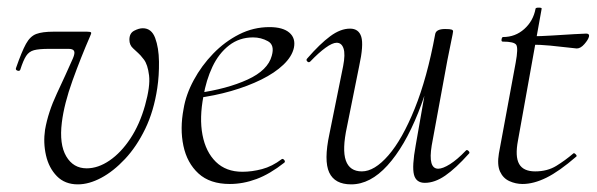

<svg xmlns="http://www.w3.org/2000/svg" viewBox="-20 -470 1563 503"><path d="M184 13Q150 13 129 -8.5Q108 -30 100.5 -63Q93 -96 98 -130Q106 -176 129 -225Q152 -274 171 -317Q177 -331 174 -336.5Q171 -342 160 -342H108Q82 -342 69 -338.5Q56 -335 48.5 -323.5Q41 -312 33 -287Q31 -283 25.5 -285Q20 -287 22 -292Q37 -335 48 -355Q59 -375 75 -381Q91 -387 120 -387H208Q217 -387 218.5 -385Q220 -383 216 -375Q192 -320 170 -259Q148 -198 142 -149Q135 -92 153.5 -60.5Q172 -29 207 -29Q237 -29 267 -49.5Q297 -70 321.5 -107Q346 -144 360 -194Q374 -244 370.5 -272.5Q367 -301 357 -314Q347 -327 342 -331Q338 -335 328.5 -343.5Q319 -352 319 -366Q319 -383 331.5 -389.5Q344 -396 354 -396Q377 -396 386.5 -370.5Q396 -345 396.5 -308.5Q397 -272 392 -239Q383 -179 360.5 -132.5Q338 -86 307.5 -53.5Q277 -21 245 -4Q213 13 184 13Z M582 12Q530 12 500 -15.5Q470 -43 460.5 -88Q451 -133 461 -185Q467 -222 487.5 -260Q508 -298 538.5 -329.5Q569 -361 606.5 -380Q644 -399 686 -399Q721 -399 738 -384.5Q755 -370 750 -345Q745 -322 722.5 -300.5Q700 -279 664.5 -261.5Q629 -244 585.5 -231.5Q542 -219 495 -213L497 -226Q575 -237 628.5 -261.5Q682 -286 692 -324Q700 -352 682 -362Q664 -372 643 -372Q607 -372 580 -351Q553 -330 536.5 -295Q520 -260 513 -218Q502 -161 510.5 -116.5Q519 -72 545.5 -46Q572 -20 615 -20Q640 -20 666.5 -27Q693 -34 718 -53Q721 -55 724.5 -51Q728 -47 725 -44Q687 -14 652 -1Q617 12 582 12Z M900 13Q857 13 842.5 -18Q828 -49 843 -119L879 -297Q885 -328 880 -343Q875 -358 862 -358Q851 -358 833 -345Q815 -332 793 -309Q789 -305 785 -309Q781 -313 785 -317Q818 -355 845 -375Q872 -395 897 -395Q920 -395 926.5 -373.5Q933 -352 921 -297L889 -138Q876 -78 886 -49.5Q896 -21 928 -21Q961 -21 997.5 -63Q1034 -105 1066.5 -185.5Q1099 -266 1120 -380L1131 -379Q1111 -263 1075.5 -174.5Q1040 -86 995 -36.5Q950 13 900 13ZM1093 9Q1070 9 1064.5 -12.5Q1059 -34 1069 -89L1120 -380Q1122 -394 1146 -394Q1159 -394 1163 -392.5Q1167 -391 1167 -388Q1167 -385 1162 -361.5Q1157 -338 1152 -312L1111 -89Q1101 -28 1128 -28Q1140 -28 1159 -40Q1178 -52 1200 -75Q1203 -79 1207.5 -74.5Q1212 -70 1208 -67Q1174 -29 1146.5 -10Q1119 9 1093 9Z M1349 12Q1331 12 1314.5 4.5Q1298 -3 1290 -20.5Q1282 -38 1287 -68L1331 -306Q1338 -344 1332.5 -352.5Q1327 -361 1297 -361Q1293 -361 1294 -367Q1295 -373 1298 -373Q1330 -373 1353.5 -394Q1377 -415 1383 -447Q1383 -450 1391.5 -450Q1400 -450 1399 -447L1337 -102Q1329 -60 1340 -40.5Q1351 -21 1382 -21Q1414 -21 1437.5 -35.5Q1461 -50 1482 -68Q1484 -70 1488 -66Q1492 -62 1490 -60Q1445 -21 1411.5 -4.5Q1378 12 1349 12ZM1491 -343Q1488 -343 1468 -345.5Q1448 -348 1421.5 -350.5Q1395 -353 1371 -353L1373 -375Q1396 -375 1427 -377Q1458 -379 1484 -380.5Q1510 -382 1516 -382Q1520 -382 1522 -380Q1524 -378 1523 -374Q1521 -366 1511 -354.5Q1501 -343 1491 -343Z"/></svg>

Font: Cormorant Infant Light
Style: Italic
Weight: 300
Italic angle: -10°
Designer: Christian Thalmann (Catharsis Fonts)
Foundry: Catharsis Fonts
Version: Version 4.001